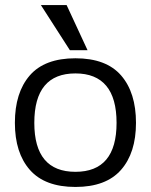

<svg xmlns="http://www.w3.org/2000/svg" viewBox="-20 -726 598 761"><path d="M142 -706H244L327 -527H257ZM39 -239Q39 -359 98 -427Q157 -495 279 -495Q401 -495 460 -427Q519 -359 519 -239Q519 -120 459.5 -52.5Q400 15 279 15Q158 15 98.5 -52.5Q39 -120 39 -239ZM442 -239Q442 -337 401 -386Q360 -435 279 -435Q116 -435 116 -239Q116 -45 279 -45Q442 -45 442 -239Z"/></svg>

Font: Pridi Light
Style: Regular
Weight: 300
Designer: Katatrad Team
Foundry: CadsonDemak
Version: Version 1.003